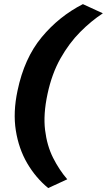

<svg xmlns="http://www.w3.org/2000/svg" viewBox="-20 -800 530 952"><path d="M219 132.5Q157.5 82 115.2 10Q73 -62 58.5 -152.8Q44 -243.5 67 -351Q100.5 -511.5 186.5 -615.2Q272.5 -719 391 -779.5L490 -734Q432.5 -696.5 377.8 -641.5Q323 -586.5 280 -510.5Q237 -434.5 215.5 -333.5Q194 -233 203.5 -155.2Q213 -77.5 243.2 -17.5Q273.5 42.5 313.5 89Z"/></svg>

Font: Commissioner
Style: Bold Italic
Weight: 700
Italic angle: -12°
Designer: Kostas Bartsokas
Foundry: Kostas Bartsokas
Version: Version 1.000; ttfautohint (v1.8.3)